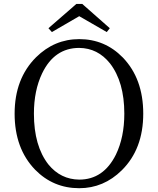

<svg xmlns="http://www.w3.org/2000/svg" viewBox="-20 -946 809 981"><path d="M384.8 -863.3 245.1 -782.2 227.5 -801.8 370.1 -925.8H400.4L541 -801.8L525.4 -782.2ZM384.8 -28.3Q508.8 -28.3 572.3 -156.2Q615.2 -245.1 615.2 -365.2Q615.2 -527.3 542 -622.1Q479.5 -700.2 384.8 -701.2Q257.8 -701.2 195.3 -571.3Q153.3 -483.4 153.3 -365.2Q153.3 -200.2 227.5 -105.5Q290 -29.3 384.8 -28.3ZM384.8 -746.1Q515.6 -746.1 607.4 -652.3Q711.9 -543.9 711.9 -365.2Q711.9 -184.6 602.5 -76.2Q509.8 15.6 384.8 15.6Q252 15.6 159.2 -79.1Q54.7 -187.5 54.7 -365.2Q54.7 -543.9 164.1 -653.3Q257.8 -746.1 384.8 -746.1Z"/></svg>

Font: GenYoMin JP Regular
Style: Regular
Weight: 400
Version: Version 1.001;PS 1;hotconv 16.6.51;makeotf.lib2.5.65220 DEVE